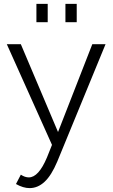

<svg xmlns="http://www.w3.org/2000/svg" viewBox="-20 -748 582 986"><path d="M132 218Q99 218 62 197L87 149Q108 163 128 163Q178 163 221 61L247 -4L15 -521H87L278 -70L454 -521H522L274 82Q244 153 209 185.5Q174 218 132 218ZM167 -634V-728H225V-634ZM316 -634V-728H374V-634Z"/></svg>

Font: Raleway
Style: Regular
Weight: 400
Designer: Matt McInerney, Pablo Impallari, Rodrigo Fuenzalida
Foundry: Matt McInerney, Pablo Impallari, Rodrigo Fuenzalida
Version: Version 4.101;RELEASE